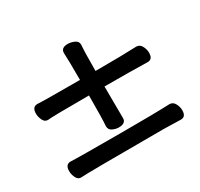

<svg xmlns="http://www.w3.org/2000/svg" viewBox="-113 -650 827 792"><g transform="rotate(-30 300.0 -254.5)"><path d="M64 -2Q49 -2 41.5 -18Q34 -34 34 -49Q34 -81 59 -81Q89 -79 301 -79Q467 -79 530 -82Q547 -82 555.5 -66Q564 -50 564 -34Q564 -3 540 -3L459 -5Q83 -5 64 -2ZM302 -103Q288 -103 273 -110Q258 -117 258 -134Q261 -166 261 -279Q83 -279 64 -276Q49 -276 41.5 -292Q34 -308 34 -323Q34 -355 59 -355Q89 -353 261 -353Q261 -452 259 -482Q259 -507 291 -507Q306 -507 322 -500Q338 -493 338 -477Q335 -440 335 -353Q467 -353 530 -356Q547 -356 555.5 -340Q564 -324 564 -308Q564 -277 540 -277Q459 -279 335 -279L336 -128Q336 -103 302 -103Z"/></g></svg>

Font: LXGW WenKai Medium
Style: Regular
Weight: 500
Designer: LXGW / Fontworks Inc.
Foundry: LXGW / Fontworks Inc.
Version: Version 1.501; October 10, 2024